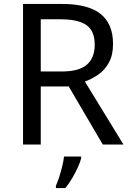

<svg xmlns="http://www.w3.org/2000/svg" viewBox="-20 -734 662 975"><path d="M294 -714Q427 -714 490.5 -663.5Q554 -613 554 -511Q554 -454 533 -416Q512 -378 479.5 -355.5Q447 -333 411 -320L607 0H502L329 -295H187V0H97V-714ZM289 -636H187V-371H294Q381 -371 421 -405.5Q461 -440 461 -507Q461 -577 419 -606.5Q377 -636 289 -636ZM392 70Q388 88 375.5 115.5Q363 143 346.5 171Q330 199 312 221H264V209Q272 192 280.5 165.5Q289 139 296 110.5Q303 82 305 61H392Z"/></svg>

Font: Noto Znamenny Musical Notation
Style: Regular
Weight: 400
Version: Version 1.003; ttfautohint (v1.8.4.7-5d5b)